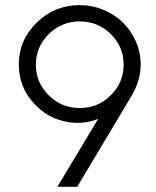

<svg xmlns="http://www.w3.org/2000/svg" viewBox="-20 -717 600 737"><path d="M286.1 -697.3Q333.5 -697.3 377 -679.2Q420.4 -661.1 451.7 -630.6Q482.9 -600.1 501.5 -557.9Q520 -515.6 520 -469.7Q520 -407.2 483.9 -347.2L276.4 0H200.2L356.9 -260.7Q299.8 -238.3 240.7 -248.5Q161.1 -261.7 106.7 -324Q52.2 -386.2 52.2 -468.8Q52.2 -563 120.8 -630.1Q189.5 -697.3 286.1 -697.3ZM117.7 -468.3Q117.7 -399.9 167.2 -351.1Q216.8 -302.2 286.1 -302.2Q355.5 -302.2 405 -351.1Q454.6 -399.9 454.6 -468.8Q454.6 -537.6 405.3 -586.2Q356 -634.8 286.1 -634.8Q216.3 -634.8 167 -585.9Q117.7 -537.1 117.7 -468.3Z"/></svg>

Font: HK Grotesk Legacy
Style: Regular
Weight: 400
Designer: Alfredo Marco Pradil
Foundry: Hanken Design Co.
Version: Version 2.022;PS 002.022;hotconv 1.0.88;makeotf.lib2.5.64775